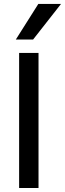

<svg xmlns="http://www.w3.org/2000/svg" viewBox="-20 -946 327 966"><path d="M173.8 -679.7H76.2V0H173.8ZM287.1 -926.3H172.9L59.6 -747.1H146.5Z"/></svg>

Font: Inder
Style: Regular
Weight: 400
Designer: Irina Smirnova
Foundry: Irina Smirnova
Version: Version 1.001